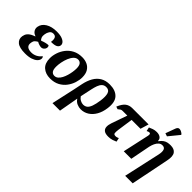

<svg xmlns="http://www.w3.org/2000/svg" viewBox="18 -1694 2817 2817"><g transform="rotate(45 1426.5 -285.5)"><path d="M248 10Q130 10 80 -32Q30 -74 41 -141Q48 -181 68.5 -206.5Q89 -232 118 -247.5Q147 -263 177 -273L178 -278Q135 -292 114.5 -324Q94 -356 101 -396Q113 -465 180.5 -506.5Q248 -548 351 -548Q422 -548 464 -532Q506 -516 523.5 -492Q541 -468 536 -443Q531 -412 499 -396Q467 -380 398 -380Q406 -430 393 -460.5Q380 -491 338 -491Q299 -491 279 -460Q259 -429 254 -394Q247 -357 256.5 -329Q266 -301 285 -290Q317 -304 350.5 -312Q384 -320 407 -320Q414 -315 417.5 -304Q421 -293 419 -276Q415 -254 395.5 -237Q376 -220 351 -220Q335 -220 308.5 -228Q282 -236 265 -248Q240 -235 222.5 -217.5Q205 -200 200 -168Q190 -115 217.5 -90Q245 -65 304 -65Q351 -65 393 -87Q435 -109 460 -146Q481 -131 475 -100Q471 -73 445 -48Q419 -23 370.5 -6.5Q322 10 248 10Z M767 10Q673 10 614 -42Q555 -94 555 -200Q555 -256 575 -316.5Q595 -377 635 -429Q675 -481 737 -513.5Q799 -546 883 -546Q941 -546 988 -524.5Q1035 -503 1063.5 -457Q1092 -411 1092 -336Q1092 -282 1073 -222Q1054 -162 1014.5 -109Q975 -56 913.5 -23Q852 10 767 10ZM785 -62Q817 -62 842 -83Q867 -104 885.5 -139Q904 -174 916 -215Q928 -256 934 -296Q940 -336 940 -368Q940 -427 919.5 -453Q899 -479 864 -479Q826 -479 796.5 -448Q767 -417 747.5 -369.5Q728 -322 718 -270Q708 -218 708 -176Q708 -115 728.5 -88.5Q749 -62 785 -62Z M1158 -263Q1176 -349 1212 -413Q1248 -477 1307 -513Q1366 -549 1451 -549Q1571 -549 1632 -483.5Q1693 -418 1673 -278Q1661 -189 1623.5 -124Q1586 -59 1529.5 -23.5Q1473 12 1404 12Q1367 12 1327 -5Q1287 -22 1261 -62H1259L1205 240H1049L1129 -122ZM1381 -62Q1420 -62 1446.5 -83Q1473 -104 1491 -153.5Q1509 -203 1521 -287Q1534 -382 1517.5 -433.5Q1501 -485 1442 -485Q1401 -485 1375.5 -461Q1350 -437 1335 -396Q1320 -355 1309 -303L1271 -125Q1291 -95 1322 -78.5Q1353 -62 1381 -62Z M1974 10Q1914 10 1885.5 -12Q1857 -34 1854.5 -73Q1852 -112 1869 -161L1955 -407H1859Q1837 -407 1825 -400.5Q1813 -394 1787 -372L1747 -386Q1783 -472 1826 -504Q1869 -536 1928 -536H2267L2228 -407H2044L2009 -164Q2003 -115 2007 -93Q2011 -71 2046 -71Q2062 -71 2076 -75.5Q2090 -80 2100 -86L2113 -25Q2091 -14 2054.5 -2Q2018 10 1974 10Z M2557 240 2683 -329Q2697 -394 2684.5 -429Q2672 -464 2628 -464Q2595 -464 2570.5 -442.5Q2546 -421 2529.5 -385.5Q2513 -350 2504 -309L2444 0H2288L2379 -415Q2384 -443 2377.5 -452.5Q2371 -462 2361 -462Q2340 -462 2315 -447L2302 -508Q2327 -520 2360 -531.5Q2393 -543 2432 -543Q2456 -543 2479 -536.5Q2502 -530 2518.5 -512.5Q2535 -495 2536 -462H2541Q2570 -501 2597.5 -519.5Q2625 -538 2653.5 -543.5Q2682 -549 2713 -549Q2790 -549 2822 -503Q2854 -457 2833 -356L2713 240ZM2581 -603 2533 -619 2590 -774Q2606 -815 2640.5 -811Q2675 -807 2712 -774L2711 -762Z"/></g></svg>

Font: Noto Serif
Style: Bold Italic
Weight: 700
Italic angle: -12°
Designer: Monotype Design Team
Foundry: Monotype Imaging Inc.
Version: Version 2.013